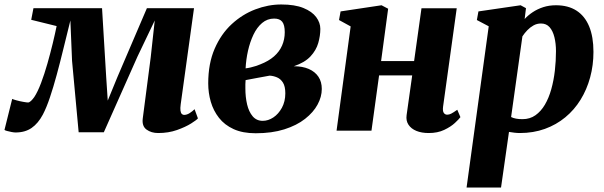

<svg xmlns="http://www.w3.org/2000/svg" viewBox="-48 -584 2701 858"><path d="M659 10.5Q628 10.5 606.8 -5Q585.5 -20.5 590 -55L625.5 -328L643.5 -492.5L566.5 -331.5L416 7H303.5L274 -312L266.5 -492.5Q250.5 -428.5 235.5 -366.8Q220.5 -305 205.5 -249.8Q190.5 -194.5 175.2 -149Q160 -103.5 143.5 -72Q122.5 -32.5 93.2 -12.2Q64 8 21.5 8Q15 8 4 6Q-7 4 -16.8 1.2Q-26.5 -1.5 -28 -3.5L6.5 -142Q11.5 -139.5 26 -135.5Q40.5 -131.5 56 -128.8Q71.5 -126 77.5 -126Q80.5 -126 83.8 -128Q87 -130 90.8 -133.2Q94.5 -136.5 98 -141Q101.5 -145.5 105 -150Q120.5 -173.5 135.5 -213.2Q150.5 -253 163.8 -299.5Q177 -346 187.8 -390.5Q198.5 -435 205 -467.5L91.5 -495.5L101.5 -547.5H408L426.5 -240.5L433.5 -134.5L477 -240.5L608.5 -547.5H819L759.5 -118Q757 -100 758.5 -89.5Q760 -79 764.5 -74.8Q769 -70.5 774.5 -70.5Q787 -70.5 799.5 -78.5Q812 -86.5 821.5 -96L836.5 -55Q831 -48 806 -32.2Q781 -16.5 743 -3Q705 10.5 659 10.5Z M1094.5 11.5Q1036.5 11.5 996 -7Q955.5 -25.5 930.5 -57.5Q905.5 -89.5 894 -129.2Q882.5 -169 882.5 -211.5Q882.5 -300 911.2 -366.2Q940 -432.5 987.5 -476.2Q1035 -520 1092.8 -542Q1150.5 -564 1208.5 -564Q1269.5 -564 1308 -548.2Q1346.5 -532.5 1365 -507.5Q1383.5 -482.5 1383.5 -455Q1383.5 -424 1374.2 -391.8Q1365 -359.5 1339.5 -332Q1314 -304.5 1265 -288Q1304 -288 1332 -275.8Q1360 -263.5 1375 -241Q1390 -218.5 1390 -186.5Q1390 -151.5 1371.2 -116.8Q1352.5 -82 1315.2 -52.8Q1278 -23.5 1222.5 -6Q1167 11.5 1094.5 11.5ZM1126 -44Q1150.5 -44 1173.5 -59.2Q1196.5 -74.5 1211.8 -102.5Q1227 -130.5 1227 -167Q1227 -198 1216.5 -214.8Q1206 -231.5 1190 -238.2Q1174 -245 1157 -246Q1148.5 -244.5 1139.8 -242.8Q1131 -241 1121.8 -239.5Q1112.5 -238 1102.5 -236Q1089 -233.5 1076 -231Q1063 -228.5 1049.5 -226Q1048.5 -217 1048.5 -207.5Q1048.5 -198 1048.5 -189Q1048.5 -150.5 1056.2 -117.5Q1064 -84.5 1081.2 -64.2Q1098.5 -44 1126 -44ZM1049.5 -278.5Q1061.5 -280 1073 -282.8Q1084.5 -285.5 1095.2 -289Q1106 -292.5 1115.5 -296.5Q1152.5 -311 1176.5 -332Q1200.5 -353 1212.5 -380.5Q1224.5 -408 1224.5 -440Q1224.5 -472.5 1213.2 -486.8Q1202 -501 1177 -501Q1146.5 -501 1123.2 -481.2Q1100 -461.5 1084.5 -428.8Q1069 -396 1060.2 -357Q1051.5 -318 1049.5 -278.5Z M1932 -107.5Q1929.5 -88 1935 -79.8Q1940.5 -71.5 1950.5 -71.5Q1959 -71.5 1968 -76Q1977 -80.5 1995.5 -93.5L2009.5 -60.5Q2003 -51.5 1984.8 -34.5Q1966.5 -17.5 1937 -3.5Q1907.5 10.5 1868 10.5Q1836 10.5 1812.8 1Q1789.5 -8.5 1777.5 -26.5Q1765.5 -44.5 1769 -69.5L1794 -247H1646L1612 0H1456L1519 -466L1467 -494.5L1474 -533L1657 -560.5L1686.5 -545L1655 -311H1802.5L1835.5 -547H1993Z M2037 254 2136 -466.5 2083 -494.5 2090 -533 2278.5 -560.5 2302.5 -547.5 2296.5 -499Q2311.5 -515.5 2332.5 -529.5Q2353.5 -543.5 2379.5 -552Q2405.5 -560.5 2436.5 -560.5Q2491 -560.5 2528.2 -536.5Q2565.5 -512.5 2584.8 -466Q2604 -419.5 2604 -352Q2604 -292.5 2589.2 -238.2Q2574.5 -184 2546.5 -138.5Q2518.5 -93 2478.2 -59.8Q2438 -26.5 2386.8 -8Q2335.5 10.5 2275 10.5Q2263.5 10.5 2251 9Q2238.5 7.5 2226.5 5.5L2191 254ZM2236 -61Q2246 -56 2258.2 -53.8Q2270.5 -51.5 2287 -51.5Q2320 -51.5 2344.8 -69Q2369.5 -86.5 2387 -116.2Q2404.5 -146 2415.5 -185.2Q2426.5 -224.5 2431.5 -268Q2436.5 -311.5 2436.5 -355.5Q2436.5 -389.5 2429.5 -417.8Q2422.5 -446 2408 -462.5Q2393.5 -479 2369.5 -479Q2351.5 -479 2336.2 -470.5Q2321 -462 2308.5 -449Q2296 -436 2286.5 -421.5Z"/></svg>

Font: Merriweather 36pt Black
Style: Italic
Weight: 900
Italic angle: -7.8°
Version: Version 2.101